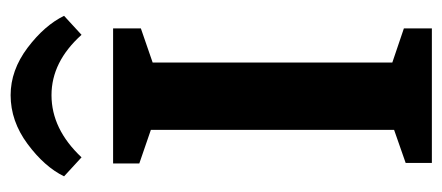

<svg xmlns="http://www.w3.org/2000/svg" viewBox="-258 -583 841 365"><g transform="rotate(-90 162.5 -400.5)"><path d="M45.9 -666 9.8 -699.2Q27.8 -736.3 71.3 -768.6Q114.7 -800.8 164.1 -800.8Q211.4 -800.8 254.2 -768.6Q296.9 -736.3 314.9 -699.2L278.8 -666Q227.5 -723.1 164.1 -723.1Q99.6 -723.1 45.9 -666ZM35.2 0V-49.8L98.1 -71.8V-534.2L34.2 -556.2V-606H291V-553.2L226.1 -530.8V-75.2L291 -53.2V0Z"/></g></svg>

Font: Grenze SemiBold
Style: Regular
Weight: 600
Designer: Renata Polastri
Foundry: Omnibus-Type
Version: Version 1.002;PS 001.002;hotconv 1.0.88;makeotf.lib2.5.64775